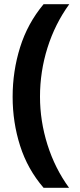

<svg xmlns="http://www.w3.org/2000/svg" viewBox="-20 -734 379 912"><path d="M40 -274Q40 -396 75.5 -509.5Q111 -623 187 -714H309Q241 -620 205.5 -507Q170 -394 170 -275Q170 -159 205.5 -46.5Q241 66 308 158H187Q111 70 75.5 -41.5Q40 -153 40 -274Z"/></svg>

Font: Noto Sans IKEA
Style: Bold
Weight: 600
Designer: Monotype Design Team
Foundry: Monotype Imaging Inc.
Version: Version 2.001